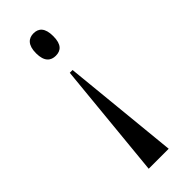

<svg xmlns="http://www.w3.org/2000/svg" viewBox="-239 -574 781 781"><g transform="rotate(-45 152.0 -183.5)"><path d="M152 -544C124 -544 102 -527 102 -479C102 -431 124 -415 152 -415C181 -415 201 -431 201 -479C201 -527 181 -544 152 -544ZM159 -326H143L94 177H209Z"/></g></svg>

Font: Noto Serif Display Condensed Medium
Style: Regular
Weight: 500
Width: 3
Designer: Monotype Design Team
Foundry: Monotype Imaging Inc.
Version: Version 2.009